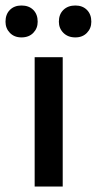

<svg xmlns="http://www.w3.org/2000/svg" viewBox="-37 -678 352 698"><path d="M89 0V-470H191V0ZM41 -542Q15 -542 -1 -558.5Q-17 -575 -17 -599Q-17 -626 -1 -642Q15 -658 41 -658Q68 -658 84 -642Q100 -626 100 -599Q100 -575 84 -558.5Q68 -542 41 -542ZM237 -542Q210 -542 193.5 -558.5Q177 -575 177 -599Q177 -626 193.5 -642Q210 -658 237 -658Q263 -658 279 -642Q295 -626 295 -599Q295 -575 279 -558.5Q263 -542 237 -542Z"/></svg>

Font: Ysabeau SC SemiBold
Style: Regular
Weight: 600
Designer: Christian Thalmann (Catharsis Fonts)
Version: Version 2.001;gftools[0.9.30]; featfreeze: smcp